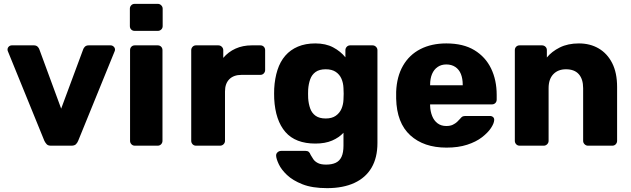

<svg xmlns="http://www.w3.org/2000/svg" viewBox="-20 -755 3272 995"><path d="M244 0Q229 0 222 -7.5Q215 -15 210 -25L21 -489Q19 -493 19 -498Q19 -507 25.5 -513.5Q32 -520 42 -520H155Q168 -520 175 -513Q182 -506 184 -499L297 -192L411 -499Q413 -506 420 -513Q427 -520 440 -520H553Q562 -520 569 -513.5Q576 -507 576 -498Q576 -493 574 -489L385 -25Q381 -15 373.5 -7.5Q366 0 350 0Z M679 0Q668 0 661 -7.5Q654 -15 654 -25V-495Q654 -506 661 -513Q668 -520 679 -520H797Q808 -520 815 -513Q822 -506 822 -495V-25Q822 -15 815 -7.5Q808 0 797 0ZM678 -595Q667 -595 660 -602Q653 -609 653 -620V-710Q653 -720 660 -727.5Q667 -735 678 -735H798Q808 -735 815.5 -727.5Q823 -720 823 -710V-620Q823 -609 815.5 -602Q808 -595 798 -595Z M996 0Q985 0 978 -7.5Q971 -15 971 -25V-495Q971 -505 978 -512.5Q985 -520 996 -520H1111Q1122 -520 1129.5 -512.5Q1137 -505 1137 -495V-455Q1163 -486 1200.5 -503Q1238 -520 1285 -520H1329Q1340 -520 1347 -513Q1354 -506 1354 -495V-392Q1354 -382 1347 -374.5Q1340 -367 1329 -367H1232Q1191 -367 1168.5 -344.5Q1146 -322 1146 -281V-25Q1146 -15 1138.5 -7.5Q1131 0 1120 0Z M1675 220Q1598 220 1547.5 200Q1497 180 1467.5 152Q1438 124 1425 96.5Q1412 69 1411 53Q1410 42 1418 34.5Q1426 27 1437 27H1564Q1574 27 1580 32Q1586 37 1590 48Q1596 59 1604 70.5Q1612 82 1627.5 90Q1643 98 1670 98Q1700 98 1720 88.5Q1740 79 1750 57.5Q1760 36 1760 0V-67Q1737 -42 1701 -26.5Q1665 -11 1614 -11Q1563 -11 1524 -26Q1485 -41 1459 -71Q1433 -101 1418.5 -144Q1404 -187 1401 -243Q1400 -269 1401 -296Q1404 -349 1418 -392.5Q1432 -436 1458.5 -466.5Q1485 -497 1524 -513.5Q1563 -530 1614 -530Q1668 -530 1706.5 -509.5Q1745 -489 1770 -458V-495Q1770 -505 1777 -512.5Q1784 -520 1795 -520H1910Q1921 -520 1928.5 -512.5Q1936 -505 1936 -495V-14Q1936 62 1905.5 114Q1875 166 1816.5 193Q1758 220 1675 220ZM1668 -141Q1700 -141 1720 -155Q1740 -169 1749.5 -191Q1759 -213 1760 -238Q1761 -249 1761 -269Q1761 -289 1760 -299Q1759 -325 1749.5 -347Q1740 -369 1720 -382.5Q1700 -396 1668 -396Q1635 -396 1615.5 -382Q1596 -368 1587.5 -344Q1579 -320 1577 -291Q1576 -269 1577 -246Q1579 -217 1587.5 -193Q1596 -169 1615.5 -155Q1635 -141 1668 -141Z M2294 10Q2176 10 2106 -54Q2036 -118 2033 -244Q2033 -251 2033 -262Q2033 -273 2033 -279Q2036 -358 2068.5 -414.5Q2101 -471 2158.5 -500.5Q2216 -530 2293 -530Q2381 -530 2438.5 -495Q2496 -460 2525 -400Q2554 -340 2554 -263V-239Q2554 -228 2547 -221Q2540 -214 2529 -214H2209Q2209 -213 2209 -211Q2209 -209 2209 -207Q2210 -178 2219.5 -154Q2229 -130 2247.5 -116Q2266 -102 2293 -102Q2313 -102 2326.5 -108.5Q2340 -115 2349 -123.5Q2358 -132 2363 -138Q2372 -149 2377.5 -151.5Q2383 -154 2395 -154H2519Q2529 -154 2535.5 -148Q2542 -142 2541 -132Q2540 -115 2524 -91Q2508 -67 2477.5 -43.5Q2447 -20 2401 -5Q2355 10 2294 10ZM2209 -313H2378V-315Q2378 -348 2368.5 -371.5Q2359 -395 2339.5 -408Q2320 -421 2293 -421Q2267 -421 2248 -408Q2229 -395 2219 -371.5Q2209 -348 2209 -315Z M2673 0Q2662 0 2655 -7.5Q2648 -15 2648 -25V-495Q2648 -506 2655 -513Q2662 -520 2673 -520H2788Q2799 -520 2806.5 -513Q2814 -506 2814 -495V-457Q2839 -488 2881 -509Q2923 -530 2980 -530Q3038 -530 3082.5 -504Q3127 -478 3152.5 -428Q3178 -378 3178 -304V-25Q3178 -15 3171 -7.5Q3164 0 3153 0H3027Q3017 0 3009.5 -7.5Q3002 -15 3002 -25V-298Q3002 -345 2979.5 -370.5Q2957 -396 2913 -396Q2872 -396 2847.5 -370.5Q2823 -345 2823 -298V-25Q2823 -15 2815.5 -7.5Q2808 0 2798 0Z"/></svg>

Font: DVN-Rubik
Style: Bold
Weight: 700
Designer: Hubert and Fischer
Foundry: Hubert & Fischer
Version: Version 2.102